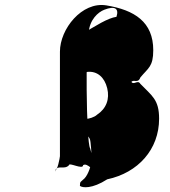

<svg xmlns="http://www.w3.org/2000/svg" viewBox="-20 -742 696 788"><path d="M420 -6C547 -33 633 -129 633 -255C633 -334 603 -349 556 -398C545 -417 528 -389 518 -408C518 -421 519 -385 519 -405C528 -419 546 -397 556 -424C588 -463 609 -468 609 -536C609 -652 532 -701 416 -720C316 -736 226 -623 226 -530V-101C226 -96 215 -36 206 -46C206 -59 208 -24 208 -44C218 -66 245 -44 263 -64C263 -77 321 -44 321 -64C339 -77 366 -33 376 -44C376 -57 378 -26 378 -46C369 -68 356 -107 350 -133C333 -158 331 -588 344 -609C348 -661 382 -692 408 -702C452 -719 469 -707 458 -673C423 -668 375 -638 308 -597C289 -583 261 -569 255 -553V-510C261 -507 267 -460 267 -452V-288C288 -288 299 -288 299 -365C306 -369 329 -450 339 -447C379 -451 409 -425 420 -380C431 -335 416 -296 378 -271C368 -261 344 -254 333 -254C319 -240 312 -244 312 -228C318 -208 332 -200 348 -173C353 -167 356 -101 356 -92C356 -64 342 -26 327 -10C311 6 308 1 308 21C318 29 358 34 420 -6Z"/></svg>

Font: Hussar Przerywany
Style: Regular
Weight: 400
Foundry: Cannot Into Space Fonts
Version: Version 0.982